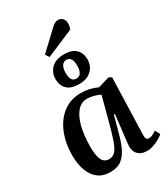

<svg xmlns="http://www.w3.org/2000/svg" viewBox="-243 -1120 1091 1244"><g transform="rotate(-30 303.0 -498.0)"><path d="M507 -94Q506 -71 511 -61Q516 -51 532 -51Q545 -51 559.5 -58.5Q574 -66 587 -75L606 -38Q594 -27 573.5 -15Q553 -3 528 5.5Q503 14 478 14Q433 14 409.5 -13.5Q386 -41 393 -94L417 -297L409 -298L379 -188Q364 -129 344 -83.5Q324 -38 291.5 -12Q259 14 205 14Q149 14 113.5 -14Q78 -42 60.5 -90.5Q43 -139 43 -201Q43 -295 73.5 -368.5Q104 -442 160 -484Q216 -526 291 -526Q331 -526 363.5 -517Q396 -508 414 -499L499 -524L520 -513ZM238 -63Q265 -63 283.5 -80.5Q302 -98 319.5 -146.5Q337 -195 361 -287L404 -449Q385 -460 359 -467Q333 -474 309 -474Q265 -474 234.5 -438.5Q204 -403 188.5 -341Q173 -279 172 -198Q172 -125 188 -94Q204 -63 238 -63ZM352 -985Q366 -998 377 -1004Q388 -1010 402 -1010Q421 -1010 434.5 -995.5Q448 -981 448 -957Q448 -936 439 -916L235 -829L216 -857ZM314 -581Q253 -581 224.5 -609.5Q196 -638 196 -686Q196 -731 227.5 -764.5Q259 -798 324 -798Q382 -798 411 -769.5Q440 -741 440 -694Q440 -645 407 -613Q374 -581 314 -581ZM316 -621Q340 -621 351 -640Q362 -659 362 -692Q362 -759 319 -759Q297 -759 285 -740Q273 -721 273 -689Q273 -655 283 -638Q293 -621 316 -621Z"/></g></svg>

Font: Literata 36pt SemiBold
Style: Italic
Weight: 600
Italic angle: -2°
Designer: Latin by Veronika Burian and Jose Scaglione. Greek by Irene Vlachou. Cyrillic by Vera Evstafieva
Foundry: TypeTogether
Version: Version 3.002